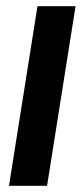

<svg xmlns="http://www.w3.org/2000/svg" viewBox="-20 -600 264 620"><path d="M9 0H132L224 -580H101Z"/></svg>

Font: Charger Pro
Style: UltraNarObl
Weight: 900
Designer: Jasper
Foundry: Cannot Into Space Fonts
Version: Version 1.09